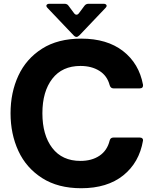

<svg xmlns="http://www.w3.org/2000/svg" viewBox="-20 -983 813 1019"><path d="M36 -382Q36 -492 77.5 -581.5Q119 -671 203 -724.5Q287 -778 411 -778Q548 -778 633 -712Q718 -646 739 -533V-529Q739 -514 722 -514H582Q567 -514 562 -531Q549 -581 507.5 -607Q466 -633 407 -633Q310 -633 257.5 -565Q205 -497 205 -382Q205 -266 257.5 -197.5Q310 -129 407 -129Q467 -129 508 -156.5Q549 -184 562 -237Q566 -253 582 -253H722Q731 -253 735.5 -248.5Q740 -244 739 -237Q719 -120 634 -52Q549 16 411 16Q288 16 203.5 -38Q119 -92 77.5 -182Q36 -272 36 -382ZM370 -796 232 -941Q226 -947 226 -952Q226 -957 230.5 -960Q235 -963 242 -963H322Q337 -963 344 -952L373 -913Q379 -905 386 -905Q393 -905 399 -913L428 -952Q436 -963 450 -963H530Q537 -963 541.5 -960Q546 -957 546 -952Q546 -947 540 -941L402 -796Q393 -787 386 -787Q378 -787 370 -796Z"/></svg>

Font: Open Sauce Two ExtraBold
Style: Regular
Weight: 800
Designer: Alfredo Marco Pradil
Foundry: Creative Sauce Fz LLC
Version: Version 1.477